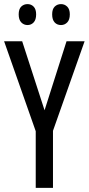

<svg xmlns="http://www.w3.org/2000/svg" viewBox="-20 -915 432 935"><path d="M197 -378 304 -714H392L238 -278V0H154V-276L0 -714H88ZM71 -845Q71 -871 83.5 -883Q96 -895 114 -895Q132 -895 144 -882.5Q156 -870 156 -845Q156 -819 144 -806Q132 -793 114 -793Q96 -793 83.5 -806Q71 -819 71 -845ZM234 -845Q234 -871 246.5 -883Q259 -895 277 -895Q295 -895 307.5 -882.5Q320 -870 320 -845Q320 -819 307.5 -806Q295 -793 277 -793Q258 -793 246 -806Q234 -819 234 -845Z"/></svg>

Font: Noto Sans Malayalam ExtraCondensed
Style: Regular
Weight: 400
Width: 2
Designer: Jelle Bosma - Monotype Design Team
Foundry: Monotype Imaging Inc.
Version: Version 2.104; ttfautohint (v1.8.4.7-5d5b)